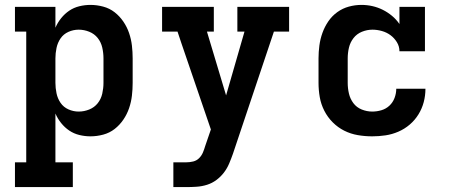

<svg xmlns="http://www.w3.org/2000/svg" viewBox="-20 -548 1840 783"><path d="M41 215V114H87V-419H41V-520H206V-435Q215 -456 229.5 -474Q244 -492 262.5 -504.5Q281 -517 303.5 -522.5Q326 -528 349 -528Q375 -528 401 -521Q427 -514 447.5 -498Q468 -482 483 -460Q498 -438 506.5 -413Q515 -388 518 -362Q521 -336 521 -310V-210Q521 -184 518 -158Q515 -132 506.5 -107Q498 -82 483 -60Q468 -38 447.5 -22Q427 -6 401 1Q375 8 349 8Q326 8 303.5 2.5Q281 -3 262.5 -15.5Q244 -28 229.5 -46Q215 -64 206 -85V114H277V215ZM301 -93Q323 -93 344 -101.5Q365 -110 378.5 -127Q392 -144 397 -166Q402 -188 402 -210V-310Q402 -332 397 -354Q392 -376 378.5 -393Q365 -410 344 -418.5Q323 -427 301 -427Q279 -427 259 -418Q239 -409 227 -391.5Q215 -374 210.5 -352.5Q206 -331 206 -310V-210Q206 -189 210.5 -167.5Q215 -146 227 -128.5Q239 -111 259 -102Q279 -93 301 -93Z M687 215V114H739Q754 114 768 110.5Q782 107 792 97Q802 87 807.5 74Q813 61 817 47L840 -20L720 -371L704 -419H641V-520H852V-419H824L902 -159L977 -419H948V-520H1159V-419H1097L930 79Q923 99 914.5 119Q906 139 893 156Q880 173 862.5 186Q845 199 824.5 205.5Q804 212 782.5 213.5Q761 215 739 215Z M1498 8Q1468 8 1439 3Q1410 -2 1384 -15Q1358 -28 1337 -49Q1316 -70 1302.5 -96.5Q1289 -123 1284 -152Q1279 -181 1279 -210V-310Q1279 -336 1282.5 -362.5Q1286 -389 1295 -414Q1304 -439 1319 -461Q1334 -483 1355.5 -498.5Q1377 -514 1402.5 -521Q1428 -528 1454 -528Q1477 -528 1499 -523Q1521 -518 1541 -508Q1561 -498 1578.5 -483.5Q1596 -469 1609 -450V-520H1713V-339H1609Q1609 -359 1598.5 -376Q1588 -393 1572.5 -404.5Q1557 -416 1537.5 -421.5Q1518 -427 1499 -427Q1477 -427 1456 -418.5Q1435 -410 1421.5 -392.5Q1408 -375 1403 -353.5Q1398 -332 1398 -310V-210Q1398 -188 1403 -166.5Q1408 -145 1421 -127.5Q1434 -110 1455 -101.5Q1476 -93 1498 -93Q1517 -93 1535.5 -98.5Q1554 -104 1568 -117Q1582 -130 1589 -148.5Q1596 -167 1596 -186H1715Q1715 -158 1708 -131.5Q1701 -105 1686.5 -81.5Q1672 -58 1651 -40Q1630 -22 1604.5 -11Q1579 0 1552 4Q1525 8 1498 8Z"/></svg>

Font: Iosevka Etoile
Style: Bold
Weight: 700
Designer: Belleve Invis
Foundry: Belleve Invis
Version: Version 28.1.0; ttfautohint (v1.8.4)